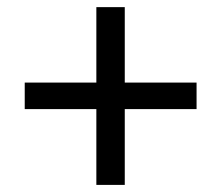

<svg xmlns="http://www.w3.org/2000/svg" viewBox="-20 -604 620 538"><path d="M530.8 -298.3H329.6V-85.9H250V-298.3H49.3V-372.6H250V-584H329.6V-372.6H530.8Z"/></svg>

Font: fmg
Style: Regular
Weight: 500
Designer: Lukasz Dziedzic with Adam Twardoch and Botio Nikoltchev
Foundry: tyPoland Lukasz Dziedzic
Version: Version 2.015; 2015-08-06; http://www.latofonts.com/